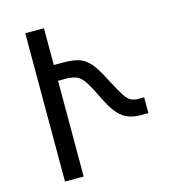

<svg xmlns="http://www.w3.org/2000/svg" viewBox="-107 -804 811 893"><g transform="rotate(-15 299.0 -357.0)"><path d="M96 0V-714H186V-537H229Q268 -537 294 -531Q320 -525 339.5 -510Q359 -495 377.5 -467Q396 -439 418 -395Q444 -345 460 -321Q476 -297 490.5 -290Q505 -283 526 -283H553V-207H516Q463 -207 428.5 -233Q394 -259 360 -329Q332 -388 313.5 -416Q295 -444 274.5 -452.5Q254 -461 221 -461H186V0Z"/></g></svg>

Font: Go Noto Current
Style: Regular
Weight: 400
Designer: Monotype Design Team
Foundry: Monotype Imaging Inc.
Version: Version 2.007; ttfautohint (v1.8) -l 8 -r 50 -G 200 -x 14 -D